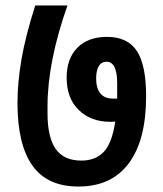

<svg xmlns="http://www.w3.org/2000/svg" viewBox="-20 -672 598 703"><path d="M515 -320Q515 -159 451.5 -74Q388 11 267 11Q153 11 98.5 -66Q44 -143 44 -295Q44 -369 58.5 -454Q73 -539 109 -652H227Q154 -445 154 -283V-257Q154 -169 184 -126.5Q214 -84 278 -84Q329 -84 359.5 -115.5Q390 -147 402 -227Q396 -226 384 -226Q313 -226 268.5 -269Q224 -312 224 -388Q224 -457 263 -497Q302 -537 372 -537Q447 -537 481 -485.5Q515 -434 515 -320ZM409 -311V-345V-367Q409 -446 370 -446Q351 -446 341.5 -429.5Q332 -413 332 -385Q332 -349 347.5 -330Q363 -311 393 -311Z"/></svg>

Font: Pragati Narrow
Style: Bold
Weight: 700
Designer: Hector Gatti, Marcela Romero, Pablo Cosgaya and Nicolas Silva
Foundry: Omnibus-Type
Version: Version 1.010; ttfautohint (v1.3)